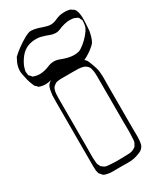

<svg xmlns="http://www.w3.org/2000/svg" viewBox="-272 -893 850 1008"><g transform="rotate(-30 153.5 -389.5)"><path d="M303 -357V-106Q303 -87 303.5 -68.5Q304 -50 302 -31Q301 -24 299.5 -15Q298 -6 293 1Q285 14 270.5 20.5Q256 27 242 31Q220 38 189.5 37.5Q159 37 136 37Q120 37 102 37.5Q84 38 67 34Q55 32 47 27Q44 25 41.5 21.5Q39 18 37 16Q36 14 34 12.5Q32 11 31 10Q29 6 27.5 -0.5Q26 -7 25 -11Q24 -22 24 -34.5Q24 -47 24 -59V-379Q24 -402 24 -424.5Q24 -447 25 -469Q27 -483 29.5 -498Q32 -513 40 -525Q53 -540 73.5 -547.5Q94 -555 116 -557.5Q138 -560 153 -560H198Q215 -560 232.5 -557.5Q250 -555 263 -544Q274 -535 279.5 -522Q285 -509 289 -497Q294 -484 297.5 -471Q301 -458 302 -445Q304 -423 303.5 -401.5Q303 -380 303 -357ZM278 -164V-404Q278 -420 278 -436Q278 -452 276 -468Q275 -476 272.5 -485Q270 -494 264 -500Q263 -502 260.5 -504Q258 -506 256 -507Q254 -509 251.5 -510.5Q249 -512 247 -513L237 -516Q225 -519 213 -519.5Q201 -520 189 -520H104Q99 -519 91 -518.5Q83 -518 78 -516Q75 -515 72 -513Q69 -511 67 -509Q66 -508 64 -507Q62 -506 60 -504Q53 -497 50 -486Q47 -475 46 -465Q45 -454 45 -442.5Q45 -431 45 -420V-140Q45 -119 44.5 -97Q44 -75 46 -54Q47 -50 47 -46Q47 -42 48 -38Q49 -35 51 -32Q53 -29 54 -26L57 -19Q59 -18 61 -17Q63 -16 64 -14L74 -7Q82 -3 91 -2.5Q100 -2 108 -1Q131 1 163 0.5Q195 0 217 -1Q237 -1 253 -11Q255 -13 257.5 -14Q260 -15 262 -17Q265 -20 267 -26Q269 -28 270.5 -31Q272 -34 273 -36Q276 -43 276.5 -52Q277 -61 277 -68Q279 -91 278.5 -115Q278 -139 278 -164ZM362 -662Q359 -646 354.5 -630.5Q350 -615 342 -601Q330 -586 306 -569Q282 -552 257 -541Q232 -530 217 -533Q195 -535 171.5 -545.5Q148 -556 125 -557Q122 -557 118.5 -557.5Q115 -558 112 -557Q101 -556 91 -552Q81 -548 71 -544Q56 -539 40 -536.5Q24 -534 8 -536Q4 -537 -3 -538.5Q-10 -540 -15 -542Q-19 -544 -23 -551Q-30 -555 -32 -559Q-33 -561 -34 -563.5Q-35 -566 -36 -568Q-40 -577 -43 -586Q-46 -595 -49 -605Q-54 -625 -57.5 -644.5Q-61 -664 -57 -685Q-54 -699 -48.5 -711.5Q-43 -724 -36 -736Q-21 -751 5.5 -770.5Q32 -790 58.5 -804.5Q85 -819 100 -817Q114 -816 128 -812.5Q142 -809 155 -804Q168 -800 181.5 -796Q195 -792 208 -793Q225 -794 239 -801Q253 -808 269 -812Q281 -814 294 -814.5Q307 -815 319 -813L332 -810Q334 -809 336.5 -807Q339 -805 341 -803Q347 -801 351 -797Q357 -790 360 -780.5Q363 -771 364 -763Q366 -753 366 -743.5Q366 -734 366 -725Q365 -710 364.5 -694.5Q364 -679 362 -662ZM279 -762Q275 -761 270.5 -760.5Q266 -760 261 -758Q246 -754 231.5 -747.5Q217 -741 200 -742Q184 -743 168.5 -749.5Q153 -756 137 -760Q115 -768 85 -766Q55 -764 32 -750Q10 -737 -8.5 -709.5Q-27 -682 -32 -659Q-33 -655 -34 -651.5Q-35 -648 -35 -643Q-35 -638 -33 -630Q-33 -629 -33 -626.5Q-33 -624 -32 -622Q-30 -620 -27 -617Q-24 -614 -22 -612Q-20 -608 -17 -605L-9 -602Q-3 -600 2.5 -599Q8 -598 14 -597Q28 -596 41 -598Q54 -600 67 -604Q78 -608 88 -612Q98 -616 108 -617Q131 -620 152 -611.5Q173 -603 194 -598Q210 -594 227 -593.5Q244 -593 260 -597Q275 -603 294 -618.5Q313 -634 329 -653Q345 -672 352 -687Q358 -704 358 -719Q358 -722 358.5 -725Q359 -728 358 -730Q357 -734 353 -740Q352 -742 351 -745.5Q350 -749 348 -750Q347 -752 343.5 -753.5Q340 -755 338 -756Q335 -757 332.5 -758.5Q330 -760 327 -761Q325 -762 322 -762Q319 -762 317 -763Q308 -764 299 -764Q290 -764 279 -762Z"/></g></svg>

Font: Rubik Vinyl
Style: Regular
Weight: 400
Designer: Hubert and Fischer, NaN
Foundry: Hubert and Fischer, NaN
Version: Version 2.200